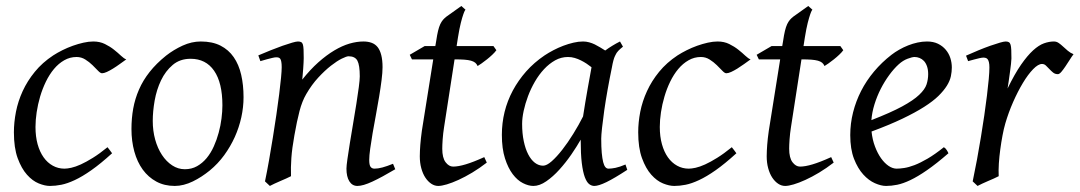

<svg xmlns="http://www.w3.org/2000/svg" viewBox="-20 -594 3565 634"><path d="M397 -397.9Q386.7 -390.6 375.2 -382.3Q363.8 -374 353 -367.4Q342.3 -360.8 332.8 -356.4Q323.2 -352.1 316.9 -352.1Q311.5 -352.1 303.7 -360.4Q295.9 -368.7 285.4 -378.9Q274.9 -389.2 261.7 -397.5Q248.5 -405.8 232.9 -405.8Q210.9 -405.8 192.1 -395Q173.3 -384.3 158.2 -366.2Q143.1 -348.1 131.6 -324.5Q120.1 -300.8 112.5 -275.1Q105 -249.5 101.1 -223.6Q97.2 -197.8 97.2 -174.8Q97.2 -143.1 104.2 -117.7Q111.3 -92.3 124 -74.5Q136.7 -56.6 154.3 -46.9Q171.9 -37.1 192.9 -37.1Q201.7 -37.1 215.3 -40Q229 -43 246.8 -51Q264.6 -59.1 286.6 -72.8Q308.6 -86.4 335 -107.9Q338.9 -102.5 343.3 -97.2Q347.7 -91.8 350.1 -87.9Q312 -53.2 281.7 -32Q251.5 -10.7 226.8 0.7Q202.1 12.2 182.4 16.1Q162.6 20 145 20Q128.4 20 107.9 11.7Q87.4 3.4 69.1 -17.1Q50.8 -37.6 38.3 -71.8Q25.9 -106 25.9 -157.2Q25.9 -189.9 32.7 -224.9Q39.6 -259.8 54.9 -293.2Q70.3 -326.7 95 -356.9Q119.6 -387.2 155.8 -411.1Q169.4 -419.9 186 -428.2Q202.6 -436.5 220.5 -442.9Q238.3 -449.2 255.6 -453.1Q272.9 -457 288.1 -457Q309.6 -457 326.4 -448.7Q343.3 -440.4 356.4 -429.9Q369.6 -419.4 379.6 -409.9Q389.6 -400.4 397 -397.9Z M714.4 -246.1Q714.4 -320.8 687 -360.4Q659.7 -399.9 609.4 -399.9Q574.2 -399.9 550.3 -379.6Q526.4 -359.4 511.7 -328.6Q497.1 -297.9 490.7 -262Q484.4 -226.1 484.4 -194.8Q484.4 -162.1 492.4 -133.1Q500.5 -104 514.9 -82.3Q529.3 -60.5 548.6 -47.9Q567.9 -35.2 590.3 -35.2Q612.8 -35.2 630.6 -45.2Q648.4 -55.2 662.4 -72Q676.3 -88.9 686 -110.6Q695.8 -132.3 702.1 -155.8Q708.5 -179.2 711.4 -202.6Q714.4 -226.1 714.4 -246.1ZM784.2 -272.9Q784.2 -240.2 776.9 -206.8Q769.5 -173.3 755.4 -141.8Q741.2 -110.4 720.5 -81.8Q699.7 -53.2 672.4 -30.8Q659.7 -20.5 645.5 -11.2Q631.3 -2 616.7 5.1Q602.1 12.2 586.9 16.1Q571.8 20 557.1 20Q522.9 20 496.3 5.6Q469.7 -8.8 451.4 -33.9Q433.1 -59.1 423.6 -93.5Q414.1 -127.9 414.1 -168Q414.1 -203.1 419.9 -235.6Q425.8 -268.1 439 -298.3Q452.1 -328.6 474.1 -356.4Q496.1 -384.3 528.3 -410.2Q553.2 -429.7 583 -443.4Q612.8 -457 643.1 -457Q681.2 -457 708 -443.4Q734.9 -429.7 751.7 -405.3Q768.6 -380.9 776.4 -347.2Q784.2 -313.5 784.2 -272.9Z M1285.2 -35.2Q1240.7 -8.8 1209.7 5.6Q1178.7 20 1160.2 20Q1143.1 20 1133.5 4.6Q1124 -10.7 1124 -37.1Q1124 -45.9 1127.2 -68.6Q1130.4 -91.3 1135.3 -121.6Q1140.1 -151.9 1146 -186Q1151.9 -220.2 1156.7 -251Q1161.6 -281.7 1164.8 -306.2Q1168 -330.6 1168 -341.8Q1168 -378.9 1160.2 -393.6Q1152.3 -408.2 1130.9 -408.2Q1124.5 -408.2 1108.6 -400.4Q1092.8 -392.6 1072.8 -377Q1052.7 -361.3 1031 -337.9Q1009.3 -314.5 991.2 -283.2Q977.5 -259.8 969 -227.1Q960.4 -194.3 952.1 -147Q944.3 -103.5 942.1 -72.3Q939.9 -41 940.9 -12.2Q934.6 -8.8 925 -4.6Q915.5 -0.5 905.5 3.9Q895.5 8.3 886.2 12.5Q877 16.6 871.1 20L855 4.9Q861.8 -27.3 868.4 -64.9Q875 -102.5 881.1 -140.4Q887.2 -178.2 892.6 -215.1Q897.9 -252 901.9 -283Q905.8 -314 908 -337.2Q910.2 -360.4 910.2 -372.1Q910.2 -383.3 908.9 -389.9Q907.7 -396.5 905.5 -399.7Q903.3 -402.8 899.9 -403.8Q896.5 -404.8 892.1 -404.8Q887.7 -404.8 879.2 -402.8Q870.6 -400.9 861.8 -398.4Q853 -396 846.4 -394Q839.8 -392.1 839.8 -392.1L833 -411.1Q853.5 -419.9 874.3 -428.2Q895 -436.5 913.1 -442.9Q931.2 -449.2 944.6 -453.1Q958 -457 963.9 -457Q970.7 -457 974.6 -454.8Q978.5 -452.6 980.2 -446.8Q981.9 -440.9 982.4 -430.2Q982.9 -419.4 982.9 -401.9Q982.9 -396.5 982.4 -387.2Q981.9 -377.9 981.2 -367.4Q980.5 -356.9 979.5 -346.9Q978.5 -336.9 978 -331.1Q1004.4 -364.3 1031.2 -388.2Q1058.1 -412.1 1084 -427.5Q1109.9 -442.9 1134 -450Q1158.2 -457 1180.2 -457Q1195.3 -457 1207.3 -452.6Q1219.2 -448.2 1227.1 -438.2Q1234.9 -428.2 1239 -411.9Q1243.2 -395.5 1243.2 -372.1Q1243.2 -355 1240 -329.6Q1236.8 -304.2 1231.9 -274.7Q1227.1 -245.1 1221.2 -213.9Q1215.3 -182.6 1210.4 -154.3Q1205.6 -126 1202.4 -102.8Q1199.2 -79.6 1199.2 -65.9Q1199.2 -49.3 1203.6 -43.2Q1208 -37.1 1216.8 -37.1Q1228 -37.1 1242.7 -41Q1257.3 -44.9 1277.8 -53.2L1285.2 -35.2Z M1587.4 -57.1Q1563.5 -38.6 1539.6 -24.2Q1515.6 -9.8 1494.1 0Q1472.7 9.8 1455.3 14.9Q1438 20 1427.2 20Q1415 20 1404.1 12.7Q1393.1 5.4 1384.5 -7.6Q1376 -20.5 1371.1 -38.6Q1366.2 -56.6 1366.2 -78.1Q1366.2 -87.4 1366.7 -96.7Q1367.2 -106 1367.9 -116Q1368.7 -126 1369.9 -137.2Q1371.1 -148.4 1373 -162.1L1410.6 -397.9H1340.3L1333 -413.1L1382.3 -441.9H1417.5L1420.4 -459Q1423.3 -479 1426.5 -492.2Q1429.7 -505.4 1433.8 -514.2Q1438 -522.9 1442.9 -528.6Q1447.8 -534.2 1454.1 -539.1L1503.4 -574.2L1517.1 -562Q1517.1 -562 1515.1 -559.1Q1513.2 -556.2 1509.8 -546.4Q1506.3 -536.6 1501.7 -518.6Q1497.1 -500.5 1492.2 -470.2L1487.8 -441.9H1609.4L1619.1 -428.2Q1614.3 -421.4 1605.7 -413.3Q1597.2 -405.3 1587.9 -397.9Q1578.6 -390.6 1570.1 -384.5Q1561.5 -378.4 1557.1 -376Q1554.2 -382.8 1549.1 -387Q1543.9 -391.1 1535.2 -393.6Q1526.4 -396 1513.4 -397Q1500.5 -397.9 1482.4 -397.9H1481L1446.3 -173.8Q1444.8 -164.6 1443.6 -154.1Q1442.4 -143.6 1441.7 -134Q1440.9 -124.5 1440.7 -116.2Q1440.4 -107.9 1440.4 -103Q1440.4 -72.8 1451.4 -58.3Q1462.4 -43.9 1476.1 -43.9Q1493.2 -43.9 1517.8 -51.3Q1542.5 -58.6 1579.1 -75.2L1587.4 -57.1Z M1905.3 -209.5Q1908.7 -231.9 1912.8 -256.6Q1917 -281.2 1920.9 -303.5Q1924.8 -325.7 1928.2 -343.8Q1931.6 -361.8 1933.1 -371.1V-372.1Q1925.8 -377.9 1917 -383.8Q1908.2 -389.6 1898.4 -394.5Q1888.7 -399.4 1877.9 -402.6Q1867.2 -405.8 1855.5 -405.8Q1833 -405.8 1813.2 -394.8Q1793.5 -383.8 1776.6 -365.7Q1759.8 -347.7 1746.3 -324.5Q1732.9 -301.3 1723.6 -276.6Q1714.4 -252 1709.2 -228Q1704.1 -204.1 1704.1 -185.1Q1704.1 -153.3 1709.5 -127.9Q1714.8 -102.5 1724.1 -84.5Q1733.4 -66.4 1746.1 -56.6Q1758.8 -46.9 1773.4 -46.9Q1785.2 -46.9 1801.8 -61.5Q1818.4 -76.2 1836.7 -99.6Q1855 -123 1873 -152.1Q1891.1 -181.2 1905.3 -209.5ZM2012.2 -411.1Q2011.2 -410.2 2011.2 -410.2Q2007.8 -403.3 2005.4 -394Q2002.9 -384.8 2000.5 -371.1Q1993.2 -335.9 1986.6 -299.1Q1980 -262.2 1975.3 -229.5Q1970.7 -196.8 1968 -171.9Q1965.3 -147 1965.3 -136.2Q1965.3 -108.4 1967 -89.4Q1968.8 -70.3 1971.7 -58.8Q1974.6 -47.4 1979 -42.2Q1983.4 -37.1 1989.3 -37.1Q1999 -37.1 2012.5 -39.8Q2025.9 -42.5 2045.4 -50.8L2051.3 -33.2Q2008.8 -5.4 1982.7 7.3Q1956.5 20 1942.4 20Q1933.6 20 1925.5 13.9Q1917.5 7.8 1911.1 -9Q1904.8 -25.9 1901.1 -55.7Q1897.5 -85.4 1897.5 -132.8Q1884.8 -110.4 1866.5 -83.7Q1848.1 -57.1 1827.1 -33.9Q1806.2 -10.7 1783.9 4.6Q1761.7 20 1741.2 20Q1725.1 20 1706.8 10.7Q1688.5 1.5 1673.1 -18.8Q1657.7 -39.1 1647.5 -71Q1637.2 -103 1637.2 -148.9Q1637.2 -187.5 1646.2 -224.4Q1655.3 -261.2 1673.3 -294.9Q1691.4 -328.6 1717.5 -358.2Q1743.7 -387.7 1778.3 -411.1Q1791.5 -419.9 1807.4 -428.2Q1823.2 -436.5 1840.1 -442.9Q1856.9 -449.2 1873.5 -453.1Q1890.1 -457 1905.3 -457Q1915.5 -457 1925.3 -454.3Q1935.1 -451.7 1944.1 -447.3Q1953.1 -442.9 1961.9 -437.5Q1970.7 -432.1 1978.5 -427.2Q1989.7 -435.5 2002.2 -443.1Q2014.6 -450.7 2027.3 -457L2037.1 -439.9Q2027.3 -432.1 2021.5 -426Q2015.6 -419.9 2011.7 -411.1H2012.2Z M2458.5 -397.9Q2448.2 -390.6 2436.8 -382.3Q2425.3 -374 2414.6 -367.4Q2403.8 -360.8 2394.3 -356.4Q2384.8 -352.1 2378.4 -352.1Q2373 -352.1 2365.2 -360.4Q2357.4 -368.7 2346.9 -378.9Q2336.4 -389.2 2323.2 -397.5Q2310.1 -405.8 2294.4 -405.8Q2272.5 -405.8 2253.7 -395Q2234.9 -384.3 2219.7 -366.2Q2204.6 -348.1 2193.1 -324.5Q2181.6 -300.8 2174.1 -275.1Q2166.5 -249.5 2162.6 -223.6Q2158.7 -197.8 2158.7 -174.8Q2158.7 -143.1 2165.8 -117.7Q2172.9 -92.3 2185.5 -74.5Q2198.2 -56.6 2215.8 -46.9Q2233.4 -37.1 2254.4 -37.1Q2263.2 -37.1 2276.9 -40Q2290.5 -43 2308.3 -51Q2326.2 -59.1 2348.1 -72.8Q2370.1 -86.4 2396.5 -107.9Q2400.4 -102.5 2404.8 -97.2Q2409.2 -91.8 2411.6 -87.9Q2373.5 -53.2 2343.3 -32Q2313 -10.7 2288.3 0.7Q2263.7 12.2 2243.9 16.1Q2224.1 20 2206.5 20Q2189.9 20 2169.4 11.7Q2148.9 3.4 2130.6 -17.1Q2112.3 -37.6 2099.9 -71.8Q2087.4 -106 2087.4 -157.2Q2087.4 -189.9 2094.2 -224.9Q2101.1 -259.8 2116.5 -293.2Q2131.8 -326.7 2156.5 -356.9Q2181.2 -387.2 2217.3 -411.1Q2231 -419.9 2247.6 -428.2Q2264.2 -436.5 2282 -442.9Q2299.8 -449.2 2317.1 -453.1Q2334.5 -457 2349.6 -457Q2371.1 -457 2387.9 -448.7Q2404.8 -440.4 2418 -429.9Q2431.2 -419.4 2441.2 -409.9Q2451.2 -400.4 2458.5 -397.9Z M2732.9 -57.1Q2709 -38.6 2685.1 -24.2Q2661.1 -9.8 2639.6 0Q2618.2 9.8 2600.8 14.9Q2583.5 20 2572.8 20Q2560.5 20 2549.6 12.7Q2538.6 5.4 2530 -7.6Q2521.5 -20.5 2516.6 -38.6Q2511.7 -56.6 2511.7 -78.1Q2511.7 -87.4 2512.2 -96.7Q2512.7 -106 2513.4 -116Q2514.2 -126 2515.4 -137.2Q2516.6 -148.4 2518.6 -162.1L2556.2 -397.9H2485.8L2478.5 -413.1L2527.8 -441.9H2563L2565.9 -459Q2568.8 -479 2572 -492.2Q2575.2 -505.4 2579.3 -514.2Q2583.5 -522.9 2588.4 -528.6Q2593.3 -534.2 2599.6 -539.1L2648.9 -574.2L2662.6 -562Q2662.6 -562 2660.6 -559.1Q2658.7 -556.2 2655.3 -546.4Q2651.9 -536.6 2647.2 -518.6Q2642.6 -500.5 2637.7 -470.2L2633.3 -441.9H2754.9L2764.6 -428.2Q2759.8 -421.4 2751.2 -413.3Q2742.7 -405.3 2733.4 -397.9Q2724.1 -390.6 2715.6 -384.5Q2707 -378.4 2702.6 -376Q2699.7 -382.8 2694.6 -387Q2689.5 -391.1 2680.7 -393.6Q2671.9 -396 2658.9 -397Q2646 -397.9 2627.9 -397.9H2626.5L2591.8 -173.8Q2590.3 -164.6 2589.1 -154.1Q2587.9 -143.6 2587.2 -134Q2586.4 -124.5 2586.2 -116.2Q2585.9 -107.9 2585.9 -103Q2585.9 -72.8 2596.9 -58.3Q2607.9 -43.9 2621.6 -43.9Q2638.7 -43.9 2663.3 -51.3Q2688 -58.6 2724.6 -75.2L2732.9 -57.1Z M2947.8 -381.8Q2931.6 -367.2 2916.3 -346.2Q2900.9 -325.2 2888.4 -300.8Q2876 -276.4 2867.7 -249.8Q2859.4 -223.1 2857.4 -197.3Q2921.4 -222.2 2958.7 -242.4Q2996.1 -262.7 3015.1 -280.8Q3034.2 -298.8 3039.6 -315.4Q3044.9 -332 3044.9 -349.1Q3044.9 -364.3 3041 -375.2Q3037.1 -386.2 3030.8 -392.8Q3024.4 -399.4 3016.4 -402.6Q3008.3 -405.8 3000 -405.8Q2992.2 -405.8 2977.1 -400.1Q2961.9 -394.5 2947.8 -381.8ZM3123 -371.1Q3123 -357.4 3119.9 -342.3Q3116.7 -327.1 3106.7 -311Q3096.7 -294.9 3078.9 -277.3Q3061 -259.8 3031.5 -241Q3002 -222.2 2959.5 -201.9Q2917 -181.6 2857.9 -159.7Q2860.8 -132.3 2869.4 -109.9Q2877.9 -87.4 2889.4 -71.3Q2900.9 -55.2 2914.3 -46.1Q2927.7 -37.1 2940.9 -37.1Q2951.2 -37.1 2965.8 -39.3Q2980.5 -41.5 2999.8 -48.8Q3019 -56.2 3043.2 -70.3Q3067.4 -84.5 3096.7 -107.9Q3102.1 -105 3106.2 -98.4Q3110.4 -91.8 3111.8 -87.9Q3071.8 -53.2 3041 -32Q3010.3 -10.7 2986.1 0.7Q2961.9 12.2 2942.6 16.1Q2923.3 20 2905.8 20Q2889.6 20 2869.1 11Q2848.6 2 2830.6 -17.8Q2812.5 -37.6 2800 -69.6Q2787.6 -101.6 2787.6 -147.9Q2787.6 -186 2796.9 -222.9Q2806.2 -259.8 2823.5 -293.7Q2840.8 -327.6 2866.2 -357.9Q2891.6 -388.2 2923.8 -413.1Q2935.1 -421.9 2949.2 -429.9Q2963.4 -438 2978.8 -444.1Q2994.1 -450.2 3010 -453.6Q3025.9 -457 3041 -457Q3062 -457 3077.4 -449.5Q3092.8 -441.9 3103 -429.7Q3113.3 -417.5 3118.2 -402.1Q3123 -386.7 3123 -371.1Z M3524.9 -415Q3519 -407.2 3512 -396Q3504.9 -384.8 3497.8 -374.3Q3490.7 -363.8 3484.4 -356.4Q3478 -349.1 3473.1 -349.1Q3463.9 -349.1 3457.3 -354.5Q3450.7 -359.9 3445.1 -366Q3439.5 -372.1 3433.8 -377.4Q3428.2 -382.8 3420.9 -382.8Q3408.2 -382.8 3391.4 -365.5Q3374.5 -348.1 3357.7 -320.1Q3340.8 -292 3325.4 -257.1Q3310.1 -222.2 3299.8 -187Q3294.4 -168.5 3290.3 -146.2Q3286.1 -124 3283 -100.6Q3279.8 -77.1 3278.3 -54.4Q3276.9 -31.7 3277.8 -12.2Q3271.5 -8.8 3262 -4.6Q3252.4 -0.5 3242.4 3.9Q3232.4 8.3 3223.1 12.5Q3213.9 16.6 3208 20L3191.9 4.9Q3199.2 -29.8 3206.1 -66.9Q3212.9 -104 3219 -140.9Q3225.1 -177.7 3230.2 -212.9Q3235.4 -248 3239 -278.3Q3242.7 -308.6 3244.9 -332.5Q3247.1 -356.4 3247.1 -371.1Q3247.1 -382.3 3245.4 -388.9Q3243.7 -395.5 3241 -398.7Q3238.3 -401.9 3234.6 -402.8Q3231 -403.8 3227.1 -403.8Q3222.7 -403.8 3214.1 -401.9Q3205.6 -399.9 3197.3 -397.7Q3189 -395.5 3182.9 -393.8Q3176.8 -392.1 3176.8 -392.1L3169.9 -410.2Q3190.4 -419.4 3211.2 -428Q3231.9 -436.5 3250 -442.9Q3268.1 -449.2 3281.5 -453.1Q3294.9 -457 3300.8 -457Q3307.6 -457 3311.5 -454.6Q3315.4 -452.1 3317.1 -446Q3318.8 -439.9 3319.3 -429Q3319.8 -418 3319.8 -400.9Q3319.8 -395.5 3318.4 -382.8Q3316.9 -370.1 3314.9 -355.2Q3313 -340.3 3310.8 -325.7Q3308.6 -311 3307.1 -301.8Q3330.6 -350.1 3351.6 -380.4Q3372.6 -410.6 3391.4 -427.7Q3410.2 -444.8 3427.2 -450.9Q3444.3 -457 3460 -457Q3468.8 -457 3475.8 -452.1Q3482.9 -447.3 3490.2 -440.4Q3497.6 -433.6 3505.9 -426.5Q3514.2 -419.4 3524.9 -415Z"/></svg>

Font: Gentium
Style: Italic
Weight: 400
Italic angle: -7°
Designer: J. Victor Gaultney
Version: Version 1.02; 2005; OFL release